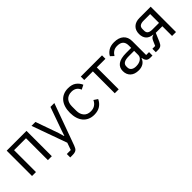

<svg xmlns="http://www.w3.org/2000/svg" viewBox="169 -1546 2765 2765"><g transform="rotate(-45 1551.0 -164.0)"><path d="M85 -516H488V0H408V-446H165V0H85Z M976 -516H1055L824 120Q815 143 806 158.5Q797 174 784 183Q771 192 751.5 196Q732 200 704 200H663V130H744L783 20L590 -516H670L794 -165L818 -81H823L851 -165Z M1344 12Q1290 12 1247 -7Q1204 -26 1174.5 -61Q1145 -96 1129.5 -146Q1114 -196 1114 -258Q1114 -320 1129.5 -370Q1145 -420 1174.5 -455Q1204 -490 1247 -509Q1290 -528 1344 -528Q1421 -528 1467.5 -494.5Q1514 -461 1537 -407L1470 -373Q1456 -413 1424 -435Q1392 -457 1344 -457Q1308 -457 1281 -445.5Q1254 -434 1236 -413.5Q1218 -393 1209 -364.5Q1200 -336 1200 -302V-214Q1200 -146 1236.5 -102.5Q1273 -59 1344 -59Q1441 -59 1484 -149L1542 -110Q1517 -54 1467.5 -21Q1418 12 1344 12Z M1770 -446H1594V-516H2026V-446H1850V0H1770Z M2493 0Q2448 0 2428.5 -24Q2409 -48 2404 -84H2399Q2382 -36 2343 -12Q2304 12 2250 12Q2168 12 2122.5 -30Q2077 -72 2077 -144Q2077 -217 2130.5 -256Q2184 -295 2297 -295H2399V-346Q2399 -401 2369 -430Q2339 -459 2277 -459Q2230 -459 2198.5 -438Q2167 -417 2146 -382L2098 -427Q2119 -469 2165 -498.5Q2211 -528 2281 -528Q2375 -528 2427 -482Q2479 -436 2479 -354V-70H2538V0ZM2263 -56Q2293 -56 2318 -63Q2343 -70 2361 -83Q2379 -96 2389 -113Q2399 -130 2399 -150V-235H2293Q2224 -235 2192.5 -215Q2161 -195 2161 -157V-136Q2161 -98 2188.5 -77Q2216 -56 2263 -56Z M2606 -70H2663L2696 -146Q2707 -172 2723 -185.5Q2739 -199 2759 -202V-206Q2690 -212 2655 -251Q2620 -290 2620 -356Q2620 -431 2665 -473.5Q2710 -516 2789 -516H3017V0H2937V-198H2803L2749 -71Q2731 -29 2709.5 -14.5Q2688 0 2661 0H2606ZM2937 -266V-446H2801Q2756 -446 2731 -429Q2706 -412 2706 -372V-339Q2706 -299 2731 -282.5Q2756 -266 2801 -266Z"/></g></svg>

Font: IBMPlexSans
Style: Regular
Weight: 400
Designer: Mike Abbink, Paul van der Laan, Pieter van Rosmalen
Foundry: Bold Monday
Version: Version 3.1